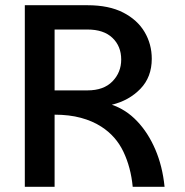

<svg xmlns="http://www.w3.org/2000/svg" viewBox="-20 -715 710 735"><path d="M75 0V-695H315Q397 -695 451.5 -667Q506 -639 533.5 -592.5Q561 -546 561 -490Q561 -420 517.5 -375Q474 -330 408 -314Q462 -296 504.5 -251.5Q547 -207 574.5 -143Q602 -79 610 0H488Q481 -74 452.5 -134Q424 -194 368 -230Q334 -252 289.5 -264Q245 -276 189 -276V0ZM189 -369H315Q377 -369 410.5 -403.5Q444 -438 444 -487Q444 -538 410.5 -570Q377 -602 315 -602H189Z"/></svg>

Font: Parkinsans Light Medium
Style: Regular
Weight: 500
Version: Version 1.000